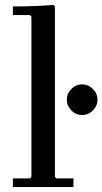

<svg xmlns="http://www.w3.org/2000/svg" viewBox="-20 -756 414 776"><path d="M32 0V-35H101L107 -41V-689L101 -695H32V-730Q58 -730 85.5 -730.5Q113 -731 141.5 -732.5Q170 -734 196 -736L202 -730V-41L208 -35H277V0ZM312 -291Q287 -291 268.5 -309.5Q250 -328 250 -353Q250 -378 268.5 -396.5Q287 -415 312 -415Q337 -415 355.5 -396.5Q374 -378 374 -353Q374 -328 355.5 -309.5Q337 -291 312 -291Z"/></svg>

Font: Brygada 1918 Medium
Style: Regular
Weight: 500
Designer: Mateusz Machalski | Borys Kosmynka | Przemek Hoffer
Foundry: NIEPODLEGLA 2018
Version: Version 3.006